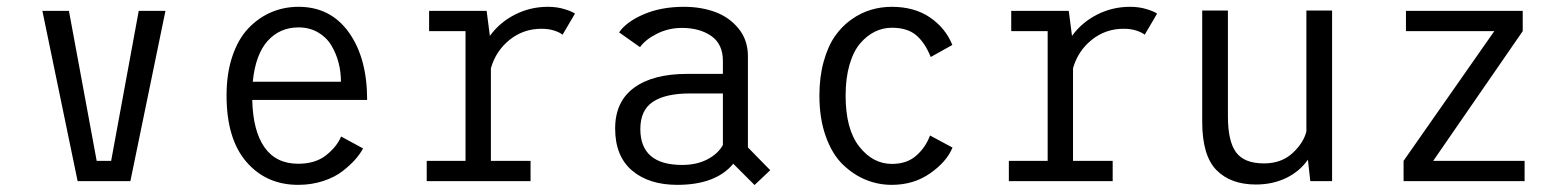

<svg xmlns="http://www.w3.org/2000/svg" viewBox="-20 -532 4600 564"><path d="M387.5 -500H466L363 0H208L104.5 -500H182.5L264 -59.5H306.5Z M1046.5 -96Q1038 -80 1023.5 -63.5Q1009 -47 986.2 -29.2Q963.5 -11.5 929.2 -0.2Q895 11 856 11Q762 11 703.8 -56.5Q645.5 -124 645.5 -251.5Q645.5 -316 662.5 -366.5Q679.5 -417 709 -448.2Q738.5 -479.5 776.2 -495.8Q814 -512 857 -512Q951 -512 1004.8 -436.8Q1058.5 -361.5 1058.5 -238.5H721Q723 -147.5 757 -99.2Q791 -51 856 -51Q906.5 -51 938 -76Q969.5 -101 982 -131ZM857 -451.5Q802 -451.5 766.2 -411.8Q730.5 -372 722.5 -292H981.5Q981.5 -321 974.5 -348Q967.5 -375 953.2 -398.8Q939 -422.5 914 -437Q889 -451.5 857 -451.5Z M1422 -59.5H1538.5V0H1233.5V-59.5H1347.5V-440.5H1240.5V-500H1409.5L1419 -426.5Q1447.5 -466 1492.5 -489Q1537.5 -512 1589.5 -512Q1616 -512 1638 -505.2Q1660 -498.5 1669 -492L1632.5 -430Q1626 -436 1609.2 -441.8Q1592.5 -447.5 1570.5 -447.5Q1517.5 -447.5 1477 -415Q1436.5 -382.5 1422 -331.5Z M2196.5 11.5 2134 -51Q2082.5 11 1969.5 11Q1886 11 1836.5 -31.2Q1787 -73.5 1787 -154.5Q1787 -233.5 1842.5 -274.2Q1898 -315 1999.5 -315H2103.5V-353Q2103.5 -402.5 2069.5 -426.2Q2035.5 -450 1983 -450Q1944 -450 1910 -433Q1876 -416 1860 -393.5L1798.5 -437Q1820.5 -468.5 1871.5 -490.2Q1922.5 -512 1989 -512Q2040 -512 2081.5 -496.5Q2123 -481 2150 -447.5Q2177 -414 2177 -367V-99L2242.5 -32ZM1984 -47.5Q2026.5 -47.5 2057.8 -63.8Q2089 -80 2103.5 -106V-257.5H2007Q1935 -257.5 1898 -233Q1861 -208.5 1861 -153Q1861 -47.5 1984 -47.5Z M2778 -98.5Q2761 -57 2712.5 -23Q2664 11 2599.5 11Q2559.5 11 2523 -4Q2486.5 -19 2455.5 -49Q2424.5 -79 2405.8 -131.2Q2387 -183.5 2387 -251Q2387 -306 2399.5 -351Q2412 -396 2432.5 -425.5Q2453 -455 2481 -474.8Q2509 -494.5 2538.5 -503.2Q2568 -512 2599.5 -512Q2666 -512 2711.8 -480.8Q2757.5 -449.5 2777.5 -400L2714 -364.5Q2697 -407 2671 -428.8Q2645 -450.5 2600 -450.5Q2573.5 -450.5 2550 -439Q2526.5 -427.5 2506.8 -404.5Q2487 -381.5 2475.5 -342Q2464 -302.5 2464 -251Q2464 -152.5 2504 -101.5Q2544 -50.5 2600 -50.5Q2644 -50.5 2671.5 -74.8Q2699 -99 2712 -134Z M3132 -59.5H3248.5V0H2943.5V-59.5H3057.5V-440.5H2950.5V-500H3119.5L3129 -426.5Q3157.5 -466 3202.5 -489Q3247.5 -512 3299.5 -512Q3326 -512 3348 -505.2Q3370 -498.5 3379 -492L3342.5 -430Q3336 -436 3319.2 -441.8Q3302.5 -447.5 3280.5 -447.5Q3227.5 -447.5 3187 -415Q3146.5 -382.5 3132 -331.5Z M3669 10Q3595 10 3553.2 -32.5Q3511.5 -75 3511.5 -174.5V-501H3587V-190Q3587 -117 3611 -84.5Q3635 -52 3693 -52Q3744 -52 3776.8 -82.2Q3809.5 -112.5 3817.5 -146V-501H3893V0H3829L3822 -63Q3798 -28.5 3758.2 -9.2Q3718.5 10 3669 10Z M4190 -59.5H4458.5V0H4103V-59.5L4369.5 -440.5H4110V-500H4453V-440.5Z"/></svg>

Font: League Mono Narrow Light
Style: Regular
Weight: 300
Width: 3
Designer: Tyler Finck
Foundry: The League of Moveable Type / Tyler Finck
Version: Version 2.210